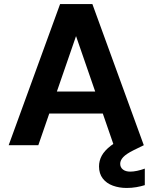

<svg xmlns="http://www.w3.org/2000/svg" viewBox="-20 -720 755 952"><path d="M23 0 278 -700H438L693 0H544L357 -541L170 0ZM135 -157 172 -266H532L568 -157ZM608 212Q571 212 539.5 200.5Q508 189 489.5 165Q471 141 471 105Q471 77 484.5 52Q498 27 529.5 2.5Q561 -22 617 -46L662 -65L693 0L642 25Q606 43 591 59Q576 75 576 92Q576 110 589.5 120.5Q603 131 626 131Q641 131 660 127Q679 123 698 116V198Q679 204 656 208Q633 212 608 212Z"/></svg>

Font: DM Sans 11pt ExtraBold
Style: Regular
Weight: 800
Version: Version 4.004;gftools[0.9.30]